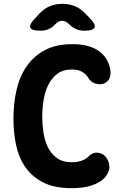

<svg xmlns="http://www.w3.org/2000/svg" viewBox="-20 -970 640 1000"><path d="M50 -351Q50 -432 66.5 -503Q83 -574 120 -626.5Q157 -679 215 -709.5Q273 -740 357 -740Q401 -740 433.5 -731.5Q466 -723 488.5 -708.5Q511 -694 525 -675.5Q539 -657 547 -636Q559 -604 554.5 -576.5Q550 -549 526 -537Q506 -527 479.5 -534Q453 -541 438 -567Q428 -584 407.5 -596Q387 -608 353 -608Q308 -608 278.5 -585.5Q249 -563 231.5 -527.5Q214 -492 207 -448Q200 -404 200 -361Q200 -323 206 -281.5Q212 -240 228.5 -205Q245 -170 275.5 -147.5Q306 -125 354 -125Q371 -125 384.5 -127.5Q398 -130 409 -134.5Q420 -139 428 -144.5Q436 -150 442 -156Q462 -176 486 -175Q510 -174 527 -157Q544 -140 549 -111.5Q554 -83 533 -54Q520 -36 500.5 -24Q481 -12 457 -4Q433 4 406 7Q379 10 352 10Q261 10 202.5 -21Q144 -52 110 -102.5Q76 -153 63 -218Q50 -283 50 -351ZM191 -810Q145 -810 138 -826Q131 -842 163 -875L186 -900Q211 -926 240.5 -938Q270 -950 305 -950Q340 -950 369.5 -938Q399 -926 424 -900L448 -875Q480 -843 472.5 -826.5Q465 -810 420 -810Q397 -810 378.5 -817.5Q360 -825 343 -841L339 -845Q321 -862 303 -862Q285 -862 268 -844L267 -843Q251 -826 232.5 -818Q214 -810 191 -810Z"/></svg>

Font: Maple Mono NL ExtraBold
Style: Regular
Weight: 800
Monospace: yes
Designer: subframe7536
Version: Version 7.000